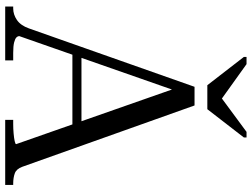

<svg xmlns="http://www.w3.org/2000/svg" viewBox="-132 -812 945 720"><g transform="rotate(90 340.0 -452.5)"><path d="M300 -758H390L496 -895V-905H475L345 -809H355L221 -905H194V-895ZM177 -286H468L469 -252H163ZM303 -663 328 -659 116 -53Q116 -47 121 -42Q126 -37 139.5 -33.5Q153 -30 179 -30H207V0H5V-30H12Q35 -30 55.5 -44Q76 -58 87 -89L306 -710H376L606 -64Q614 -42 630.5 -36Q647 -30 669 -30H674V0H430V-30H446Q463 -30 480.5 -31.5Q498 -33 509.5 -35.5Q521 -38 521 -41Z"/></g></svg>

Font: Roboto Serif 144pt
Style: Regular
Weight: 400
Version: Version 1.008